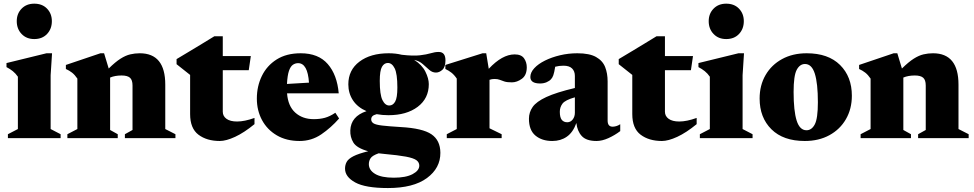

<svg xmlns="http://www.w3.org/2000/svg" viewBox="-20 -734 5174 1020"><path d="M162 -526.5Q120.5 -526.5 94.8 -553.5Q69 -580.5 69 -621.5Q69 -661.5 94.8 -688Q120.5 -714.5 162 -714.5Q204.5 -714.5 230 -688Q255.5 -661.5 255.5 -621.5Q255.5 -580.5 230 -553.5Q204.5 -526.5 162 -526.5ZM256.5 -451 249 -334.5V-48.5L302 -21V0H22V-21L75 -48.5V-326.5Q63 -344 48 -356Q33 -368 14.5 -377.5V-399L227 -451Z M643.5 -21 684 -43.5V-279.5Q684 -309.5 670.2 -321.2Q656.5 -333 626 -333Q591 -333 565 -322V-43.5L605.5 -21V0H338V-21L391 -48.5V-316.5Q377.5 -336.5 362.8 -348Q348 -359.5 330 -367.5V-389L513.5 -451H533L557.5 -370Q593 -405 620.2 -422.2Q647.5 -439.5 672 -445.2Q696.5 -451 722.5 -451Q858 -451 858 -284.5V-48.5L912 -21V0H643.5Z M1163.5 -140.5Q1163.5 -117 1183.2 -102.8Q1203 -88.5 1239.5 -88.5Q1279.5 -88.5 1332 -107.5V-74.5Q1276.5 -29 1228.8 -7Q1181 15 1147.5 15Q1078.5 15 1034.2 -18.5Q990 -52 990 -128V-336L918 -393V-420Q945.5 -436.5 982.8 -458.8Q1020 -481 1056.8 -503.5Q1093.5 -526 1119 -541.5H1163.5V-436H1312.5L1301.5 -361H1163.5Z M1577.5 -451Q1671.5 -451 1721.2 -393.8Q1771 -336.5 1779.5 -238H1505Q1510 -170.5 1548.5 -135.8Q1587 -101 1647 -101Q1679.5 -101 1706 -108.2Q1732.5 -115.5 1761.5 -135L1781.5 -104.5Q1738.5 -55.5 1686.8 -20.2Q1635 15 1571.5 15Q1501.5 15 1450.5 -15Q1399.5 -45 1372 -96Q1344.5 -147 1344.5 -210.5Q1344.5 -275.5 1371 -330.2Q1397.5 -385 1449.5 -418Q1501.5 -451 1577.5 -451ZM1563.5 -398.5Q1549 -398.5 1536.2 -390Q1523.5 -381.5 1515.2 -357.8Q1507 -334 1504.5 -288L1621.5 -295Q1614.5 -398.5 1563.5 -398.5Z M2043.5 -122Q2010 -122 1981 -127.5Q1964 -123 1958 -116.2Q1952 -109.5 1952 -100Q1952 -86.5 1964.2 -78.8Q1976.5 -71 2010.5 -67Q2044.5 -63 2109.5 -59Q2225.5 -52.5 2272.2 -20.5Q2319 11.5 2319.5 77.5Q2320 159 2248 212Q2176 265 2041 265Q1921 265 1867 235.2Q1813 205.5 1813 162Q1813 142 1821.8 126Q1830.5 110 1857 96.2Q1883.5 82.5 1936 69.5Q1875 52.5 1857.2 23.2Q1839.5 -6 1841 -41.5Q1844 -116 1927 -143.5Q1879.5 -164 1855 -201.2Q1830.5 -238.5 1830.5 -286Q1830.5 -362 1889.5 -406.5Q1948.5 -451 2045 -451Q2082.5 -451 2114.5 -443Q2175 -436 2210.8 -440.2Q2246.5 -444.5 2268.5 -451.2Q2290.5 -458 2310.5 -458Q2346.5 -458 2346.5 -413.5Q2346.5 -378 2330.2 -363.2Q2314 -348.5 2296 -348.5Q2276.5 -348.5 2260.5 -362.8Q2244.5 -377 2226 -393.5Q2207.5 -410 2180 -416Q2221.5 -390 2239.8 -353.5Q2258 -317 2258 -287Q2258 -211 2199 -166.5Q2140 -122 2043.5 -122ZM2048 -173.5Q2067.5 -173.5 2079.2 -194Q2091 -214.5 2091 -269Q2091 -342 2076.8 -370.8Q2062.5 -399.5 2040.5 -399.5Q2021 -399.5 2009.2 -379.2Q1997.5 -359 1997.5 -304Q1997.5 -231 2011.8 -202.2Q2026 -173.5 2048 -173.5ZM1939.5 138Q1939.5 170 1973 190Q2006.5 210 2072 210Q2136.5 210 2172 191Q2207.5 172 2207.5 146Q2207.5 128.5 2192.5 117.2Q2177.5 106 2137 98.2Q2096.5 90.5 2019 83.5Q2004.5 82 1991.5 80.5Q1958.5 92 1949 106.2Q1939.5 120.5 1939.5 138Z M2714 -445Q2749.5 -445 2764 -424.2Q2778.5 -403.5 2778.5 -376.5Q2778.5 -334.5 2752.5 -315.5Q2726.5 -296.5 2699.5 -296.5Q2674 -296.5 2660 -301Q2646 -305.5 2635 -310Q2624 -314.5 2607 -314.5Q2592.5 -314.5 2580.5 -310V-52.5L2645 -21V0H2353.5V-21L2406.5 -48.5V-316.5Q2393 -336.5 2378.2 -348Q2363.5 -359.5 2346 -367.5V-389L2543.5 -451H2563L2576.5 -368.5Q2648 -445 2714 -445Z M3275 -37.5Q3246 -15.5 3212.2 -0.2Q3178.5 15 3149 15Q3094.5 15 3070.5 -11.5Q3046.5 -38 3042 -80.5Q3024 -30.5 2991.2 -7.8Q2958.5 15 2914 15Q2859 15 2824.5 -13.8Q2790 -42.5 2790 -103Q2790 -137.5 2809.8 -165.8Q2829.5 -194 2882.2 -218.5Q2935 -243 3034 -266.5V-330.5Q3034 -355.5 3019.2 -370.2Q3004.5 -385 2973.5 -385Q2950 -385 2929.5 -379.5Q2924.5 -348 2919.5 -334.2Q2914.5 -320.5 2907.5 -313.5Q2899.5 -304 2883.8 -297.2Q2868 -290.5 2849.5 -290.5Q2797.5 -290.5 2797.5 -325Q2797.5 -349 2818.5 -371.8Q2839.5 -394.5 2875.2 -412.2Q2911 -430 2955.5 -440.5Q3000 -451 3047 -451Q3111.5 -451 3146.5 -431.2Q3181.5 -411.5 3194.8 -377.8Q3208 -344 3208 -301.5V-93.5Q3208 -61 3234.5 -61Q3243 -61 3253.2 -63.8Q3263.5 -66.5 3275 -74ZM2954 -140.5Q2954 -110 2964.5 -97.2Q2975 -84.5 2993.5 -84.5Q3011 -84.5 3022.5 -99.2Q3034 -114 3034 -135V-217Q2982.5 -202.5 2968.2 -183.5Q2954 -164.5 2954 -140.5Z M3512.5 -140.5Q3512.5 -117 3532.2 -102.8Q3552 -88.5 3588.5 -88.5Q3628.5 -88.5 3681 -107.5V-74.5Q3625.5 -29 3577.8 -7Q3530 15 3496.5 15Q3427.5 15 3383.2 -18.5Q3339 -52 3339 -128V-336L3267 -393V-420Q3294.5 -436.5 3331.8 -458.8Q3369 -481 3405.8 -503.5Q3442.5 -526 3468 -541.5H3512.5V-436H3661.5L3650.5 -361H3512.5Z M3838 -526.5Q3796.5 -526.5 3770.8 -553.5Q3745 -580.5 3745 -621.5Q3745 -661.5 3770.8 -688Q3796.5 -714.5 3838 -714.5Q3880.5 -714.5 3906 -688Q3931.5 -661.5 3931.5 -621.5Q3931.5 -580.5 3906 -553.5Q3880.5 -526.5 3838 -526.5ZM3932.5 -451 3925 -334.5V-48.5L3978 -21V0H3698V-21L3751 -48.5V-326.5Q3739 -344 3724 -356Q3709 -368 3690.5 -377.5V-399L3903 -451Z M4255.5 15Q4141 15 4078.2 -47.2Q4015.5 -109.5 4015.5 -210.5Q4015.5 -281 4047 -335.2Q4078.5 -389.5 4134.8 -420.2Q4191 -451 4265.5 -451Q4380 -451 4442.8 -388.8Q4505.5 -326.5 4505.5 -225.5Q4505.5 -155.5 4474 -101Q4442.5 -46.5 4386.2 -15.8Q4330 15 4255.5 15ZM4264.5 -42Q4292 -42 4308.5 -73.2Q4325 -104.5 4325 -190.5Q4325 -291 4308.8 -342.5Q4292.5 -394 4256.5 -394Q4229 -394 4212.5 -363Q4196 -332 4196 -245.5Q4196 -145 4212.2 -93.5Q4228.5 -42 4264.5 -42Z M4857.5 -21 4898 -43.5V-279.5Q4898 -309.5 4884.2 -321.2Q4870.5 -333 4840 -333Q4805 -333 4779 -322V-43.5L4819.5 -21V0H4552V-21L4605 -48.5V-316.5Q4591.5 -336.5 4576.8 -348Q4562 -359.5 4544 -367.5V-389L4727.5 -451H4747L4771.5 -370Q4807 -405 4834.2 -422.2Q4861.5 -439.5 4886 -445.2Q4910.5 -451 4936.5 -451Q5072 -451 5072 -284.5V-48.5L5126 -21V0H4857.5Z"/></svg>

Font: Newsreader Text ExtraBold
Style: Regular
Weight: 800
Designer: Hugues Gentile
Foundry: Production Type
Version: Version 1.001